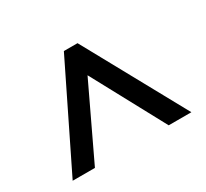

<svg xmlns="http://www.w3.org/2000/svg" viewBox="-101 -850 809 755"><g transform="rotate(-30 303.0 -472.5)"><path d="M34 -243 259 -702H321L573 -243H470L292 -573L135 -243Z"/></g></svg>

Font: Noto Sans Kannada SemiBold
Style: Regular
Weight: 600
Designer: Jelle Bosma - Monotype Design Team
Foundry: Monotype Imaging Inc.
Version: Version 2.005; ttfautohint (v1.8.4.7-5d5b)